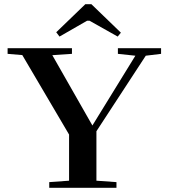

<svg xmlns="http://www.w3.org/2000/svg" viewBox="-20 -892 802 912"><path d="M262.7 -718.3 247.1 -738.8 385.3 -872.1H414.1L554.2 -736.8L539.1 -718.3L405.3 -793.5H393.6ZM213.9 0V-26.9L308.1 -33.7V-252.9L85.9 -630.4L16.1 -636.2V-663.1H321.8V-636.2L228.5 -629.9L418.9 -295.9L623 -627.4L540 -636.2V-663.1H745.1V-636.2L672.4 -627.4L438 -268.6V-33.7L533.2 -26.9V0Z"/></svg>

Font: Elstob 14pt SemiBold
Style: Regular
Weight: 600
Designer: Peter S. Baker
Version: Version 1.015